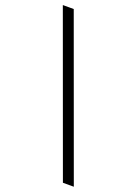

<svg xmlns="http://www.w3.org/2000/svg" viewBox="-167 -872 738 1035"><g transform="rotate(20 201.5 -355.0)"><path d="M334 95 6 -805H68.6L396.6 95Z"/></g></svg>

Font: Platypi Light
Style: Regular
Weight: 300
Designer: David Sargent
Foundry: Bolt Cutter Type
Version: Version 1.200